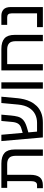

<svg xmlns="http://www.w3.org/2000/svg" viewBox="1034 -1666 632 2739"><g transform="rotate(-90 1349.5 -296.0)"><path d="M35 0V-83H81Q136 -83 136 -175V-509H39V-592H386Q488 -592 537.5 -547Q587 -502 587 -403V0H497V-385Q497 -455 466 -482Q435 -509 380 -509H226V-180Q226 -90 191 -45Q156 0 76 0Z M759 0 707 -592H797L824 -288L893 -309Q934 -322 954.5 -352.5Q975 -383 980 -439L994 -592H1084L1072 -457Q1067 -401 1055.5 -357.5Q1044 -314 1010.5 -282.5Q977 -251 906 -229L831 -207L842 -83H968Q1035 -83 1090.5 -111Q1146 -139 1182.5 -199Q1219 -259 1228 -355L1250 -592H1340L1318 -355Q1314 -317 1303 -269.5Q1292 -222 1269 -175Q1246 -128 1207.5 -88Q1169 -48 1110 -24Q1051 0 968 0Z M1455 0V-592H1545V0Z M2021 -592Q2123 -592 2172.5 -547Q2222 -502 2222 -403V0H2132V-385Q2132 -455 2101 -482Q2070 -509 2015 -509H1805V0H1715V-592Z M2332 0V-83H2529V-445Q2529 -480 2514.5 -494.5Q2500 -509 2471 -509H2365V-592H2497Q2550 -592 2584.5 -561Q2619 -530 2619 -456V0Z"/></g></svg>

Font: Go Noto Kurrent-Regular
Style: Regular
Weight: 400
Designer: Monotype Design Team
Foundry: Monotype Imaging Inc.
Version: Version 2.012; ttfautohint (v1.8.4.7-5d5b)